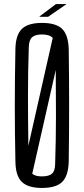

<svg xmlns="http://www.w3.org/2000/svg" viewBox="-20 -920 414 947"><path d="M187 7Q118 7 87.5 -23Q57 -53 56 -123Q53 -266 53 -399.5Q53 -533 56 -677Q57 -747 87.5 -777Q118 -807 187 -807Q257 -807 287 -777Q317 -747 319 -677Q321 -533 321 -399.5Q321 -266 319 -123Q317 -53 287 -23Q257 7 187 7ZM122 -687Q118 -566 118 -445Q118 -324 120 -201L240 -733Q225 -750 187 -750Q153 -750 138 -736Q123 -722 122 -687ZM187 -50Q222 -50 237 -64Q252 -78 252 -113Q256 -231 256 -346Q256 -461 255 -575L139 -63Q154 -50 187 -50ZM175 -837V-839L256 -900H307V-899L217 -837Z"/></svg>

Font: Big Shoulders Display
Style: Regular
Weight: 400
Designer: Patric King
Foundry: XO Type Co
Version: Version 1.000; ttfautohint (v1.8.2)